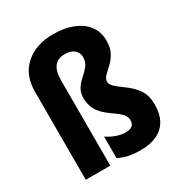

<svg xmlns="http://www.w3.org/2000/svg" viewBox="-180 -893 970 1031"><g transform="rotate(-30 305.0 -377.5)"><path d="M529 -592Q529 -546 512.5 -517Q496 -488 474.5 -468.5Q453 -449 437 -433Q421 -417 421 -399Q421 -383 437 -367Q453 -351 488 -326Q534 -293 558 -257Q582 -221 582 -165Q582 -79 533.5 -34.5Q485 10 394 10Q356 10 322.5 3.5Q289 -3 260 -19V-152Q284 -135 314.5 -124Q345 -113 371 -113Q427 -113 427 -156Q427 -178 413.5 -194.5Q400 -211 355 -242Q301 -280 284 -314Q267 -348 267 -384Q267 -421 283.5 -445Q300 -469 321.5 -487.5Q343 -506 359.5 -527Q376 -548 376 -579Q376 -605 356 -623Q336 -641 298 -641Q211 -641 211 -530V0H59V-545Q59 -649 124.5 -707Q190 -765 298 -765Q366 -765 418 -744.5Q470 -724 499.5 -685.5Q529 -647 529 -592Z"/></g></svg>

Font: Noto Sans Condensed ExtraBold
Style: Regular
Weight: 800
Width: 3
Designer: Monotype Design Team
Foundry: Monotype Imaging Inc.
Version: Version 2.013; ttfautohint (v1.8.4.7-5d5b)